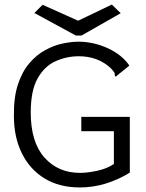

<svg xmlns="http://www.w3.org/2000/svg" viewBox="-20 -813 640 843"><path d="M331 10Q241 10 176.5 -29Q112 -68 76.5 -139Q41 -210 41 -304Q40 -385 58.5 -441.5Q77 -498 108.5 -535Q140 -572 178.5 -593Q217 -614 255.5 -622Q294 -630 327 -630Q394 -629 455 -600.5Q516 -572 548 -525L496 -483L488 -476L484 -482Q485 -490 481 -496Q477 -502 466 -514Q410 -566 326 -566Q272 -566 223.5 -544Q175 -522 145 -468.5Q115 -415 115 -319Q115 -189 175 -121.5Q235 -54 331 -54Q365 -54 408 -63.5Q451 -73 480 -93V-237H337V-300H550V-55Q443 10 331 10ZM471 -793 510 -755 338 -657H313L131 -756L167 -792L323 -722Z"/></svg>

Font: Inconsolata Expanded
Style: Regular
Weight: 400
Width: 7
Monospace: yes
Designer: Raph Levien, Cyreal, Brenton Simpson
Foundry: Raph Levien, Cyreal, Google
Version: Version 3.000; ttfautohint (v1.8.2.53-6de2)